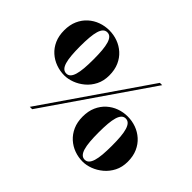

<svg xmlns="http://www.w3.org/2000/svg" viewBox="-151 -1036 1322 1322"><g transform="rotate(45 510.0 -375.0)"><path d="M240.5 0 757 -750H779.5L263.5 0ZM255.5 -320.5Q213 -320.5 173.5 -334.8Q134 -349 102.8 -376.8Q71.5 -404.5 53.2 -445.5Q35 -486.5 35 -540Q35 -593.5 53.2 -634.5Q71.5 -675.5 102.8 -703.5Q134 -731.5 173.5 -745.8Q213 -760 255.5 -760Q298 -760 337.2 -745.8Q376.5 -731.5 407.8 -703.5Q439 -675.5 457 -634.5Q475 -593.5 475 -540Q475 -486.5 454.2 -445.5Q433.5 -404.5 400.2 -376.8Q367 -349 328.8 -334.8Q290.5 -320.5 255.5 -320.5ZM255.5 -339.5Q274 -339.5 286.2 -352.2Q298.5 -365 306 -390.2Q313.5 -415.5 316.8 -453.2Q320 -491 320 -540Q320 -590 316.8 -627.2Q313.5 -664.5 306 -689.8Q298.5 -715 286.2 -727.8Q274 -740.5 255.5 -740.5Q237 -740.5 224.5 -727.8Q212 -715 204.5 -689.8Q197 -664.5 193.8 -627.2Q190.5 -590 190.5 -540Q190.5 -491 193.8 -453.2Q197 -415.5 204.5 -390.2Q212 -365 224.5 -352.2Q237 -339.5 255.5 -339.5ZM764.5 10Q722 10 682.8 -4.2Q643.5 -18.5 612.5 -46.5Q581.5 -74.5 563.2 -115.5Q545 -156.5 545 -210Q545 -263.5 563.2 -304.5Q581.5 -345.5 612.5 -373.5Q643.5 -401.5 682.8 -415.8Q722 -430 764.5 -430Q807 -430 846.5 -415.8Q886 -401.5 917.2 -373.5Q948.5 -345.5 966.8 -304.5Q985 -263.5 985 -210Q985 -156.5 964 -115.5Q943 -74.5 909.5 -46.5Q876 -18.5 837.8 -4.2Q799.5 10 764.5 10ZM764.5 -9.5Q783 -9.5 795.5 -22.2Q808 -35 815.8 -60.2Q823.5 -85.5 826.8 -123.2Q830 -161 830 -210Q830 -260 826.8 -297.2Q823.5 -334.5 815.8 -359.8Q808 -385 795.5 -397.8Q783 -410.5 764.5 -410.5Q746.5 -410.5 734 -397.8Q721.5 -385 714 -359.8Q706.5 -334.5 703.2 -297.2Q700 -260 700 -210Q700 -161 703.2 -123.2Q706.5 -85.5 714 -60.2Q721.5 -35 734 -22.2Q746.5 -9.5 764.5 -9.5Z"/></g></svg>

Font: Bodoni Moda
Style: Bold
Weight: 700
Designer: Owen Earl
Foundry: indestructible type
Version: Version 2.005